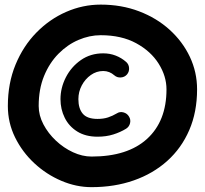

<svg xmlns="http://www.w3.org/2000/svg" viewBox="-20 -749 867 812"><path d="M517.1 -434.1Q506.8 -422.4 491 -421.4Q475.1 -420.4 463.9 -430.2Q442.9 -448.7 416.5 -448.7Q388.2 -448.7 364.3 -431.9Q340.3 -415 325.9 -387.9Q311.5 -360.8 311.5 -329.6Q311.5 -290 330.1 -268.1Q348.6 -246.1 392.6 -246.1Q417.5 -246.1 436.8 -252.4Q456.1 -258.8 474.1 -269.5Q486.8 -277.8 502.2 -273.7Q517.6 -269.5 525.4 -256.3Q533.7 -243.2 530 -228Q526.4 -212.9 513.2 -204.6Q489.3 -189.9 459.2 -180.4Q429.2 -170.9 392.6 -170.9Q341.8 -170.9 306.6 -192.9Q271.5 -214.8 253.7 -251Q235.8 -287.1 235.8 -329.6Q235.8 -377.4 258.5 -421.9Q281.2 -466.3 322 -494.9Q362.8 -523.4 416.5 -523.4Q444.8 -523.4 469.2 -513.9Q493.7 -504.4 513.2 -487.3Q524.9 -477.1 525.9 -461.4Q526.9 -445.8 517.1 -434.1ZM13.2 -300.8Q13.2 -397 45.7 -475.6Q78.1 -554.2 133.8 -611.1Q189.5 -668 259.8 -698.7Q330.1 -729.5 405.8 -729.5Q493.7 -729.5 568.1 -701.2Q642.6 -672.9 697.5 -623Q752.4 -573.2 783 -508.5Q813.5 -443.8 813.5 -371.1Q813.5 -275.4 780.5 -199Q747.6 -122.6 687.5 -68.6Q627.4 -14.6 545.9 13.9Q464.4 42.5 367.2 42.5Q302.2 42.5 239.3 15.6Q176.3 -11.2 125.2 -58.6Q74.2 -106 43.7 -168Q13.2 -230 13.2 -300.8ZM143.6 -300.8Q143.6 -261.2 163.6 -223.1Q183.6 -185.1 216.3 -154.3Q249 -123.5 288.6 -105.2Q328.1 -86.9 367.2 -86.9Q520 -86.9 602.1 -161.9Q684.1 -236.8 684.1 -371.1Q684.1 -426.8 651.1 -479.5Q618.2 -532.2 555.9 -566.2Q493.7 -600.1 405.8 -600.1Q358.4 -600.1 311.8 -580.1Q265.1 -560.1 227.1 -521.5Q189 -482.9 166.3 -427.5Q143.6 -372.1 143.6 -300.8Z"/></svg>

Font: Mikhak-FD Bold
Style: Regular
Weight: 700
Designer: Amin Abedi
Version: Version 3.3